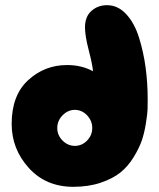

<svg xmlns="http://www.w3.org/2000/svg" viewBox="-20 -721 615 741"><path d="M263 0Q157 0 91 -73Q25 -146 25 -243Q25 -353 88.5 -411.5Q152 -470 239 -470Q295 -470 339 -446Q337 -471 322.5 -527Q308 -583 308 -615Q308 -657 333 -679Q358 -701 393 -701Q435 -701 467 -666.5Q499 -632 516.5 -576Q534 -520 542 -460Q550 -400 550 -338Q550 -316 549.5 -299Q549 -282 543 -244.5Q537 -207 527 -178Q517 -149 495.5 -114Q474 -79 445 -55.5Q416 -32 369 -16Q322 0 263 0ZM221.5 -178.5Q242 -158 269 -158Q296 -158 316 -178.5Q336 -199 336 -227Q336 -255 316 -276Q296 -297 269 -297Q242 -297 221.5 -276Q201 -255 201 -227Q201 -199 221.5 -178.5Z"/></svg>

Font: Cherry Bomb
Style: Regular
Weight: 400
Designer: satsuyako
Foundry: satsuyako
Version: Version 4.0